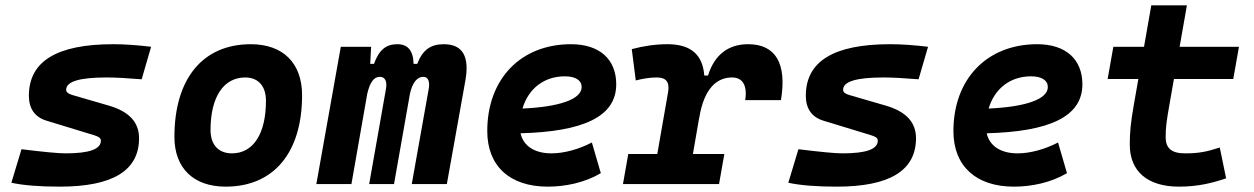

<svg xmlns="http://www.w3.org/2000/svg" viewBox="-20 -694 4728 724"><path d="M205.6 9.8C405.3 9.8 504.4 -50.8 504.4 -172.9C504.4 -233.4 466.3 -273.4 391.6 -295.4L253.9 -335.4C238.3 -339.8 229.5 -345.7 229.5 -355.5C229.5 -386.7 279.8 -401.9 381.8 -401.9C416 -401.9 460 -399.4 514.2 -395L549.8 -517.6C497.6 -523.9 450.2 -527.3 406.7 -527.3C194.3 -527.3 88.9 -462.9 88.9 -333C88.9 -285.6 110.4 -252.4 155.8 -238.8L335 -184.1C351.1 -179.2 360.4 -173.8 360.4 -163.6C360.4 -131.3 316.4 -115.7 227.5 -115.7C199.2 -115.7 144 -121.1 61 -131.3L22.9 -4.9C67.9 4.9 128.4 9.8 205.6 9.8Z M831.1 9.8C1012.2 9.8 1119.1 -118.2 1119.1 -335C1119.1 -456.1 1047.4 -527.3 925.8 -527.3C744.6 -527.3 637.7 -397.5 637.7 -177.7C637.7 -60.1 709.5 9.8 831.1 9.8ZM854.5 -115.7C803.7 -115.7 773.9 -148.4 773.9 -203.6C773.9 -328.1 822.8 -401.9 904.8 -401.9C954.1 -401.9 982.9 -369.1 982.9 -314C982.9 -189.5 935.1 -115.7 854.5 -115.7Z M1379.4 -517.6H1265.1L1172.9 0H1305.2L1364.7 -339.8C1374.5 -382.8 1389.6 -404.3 1412.1 -404.3C1432.1 -404.3 1440.4 -387.7 1435.5 -359.4L1372.1 0H1465.8L1525.9 -340.8C1535.2 -383.3 1553.7 -404.3 1576.2 -404.3C1593.8 -404.3 1601.6 -387.7 1596.7 -359.4L1532.7 0H1665L1734.9 -390.6C1751 -481 1724.6 -527.3 1653.8 -527.3C1605 -527.3 1574.2 -507.3 1553.2 -453.1H1539.6C1538.1 -504.4 1517.1 -527.3 1478.5 -527.3C1435.5 -527.3 1409.7 -506.3 1390.1 -453.1H1376Z M2059.6 -115.7C1995.6 -115.7 1953.6 -143.6 1942.9 -191.4C2178.7 -197.8 2303.7 -253.4 2303.7 -376C2303.7 -471.2 2240.2 -527.3 2133.3 -527.3C1943.8 -527.3 1817.4 -396.5 1817.4 -199.7C1817.4 -67.9 1902.3 9.8 2045.4 9.8C2109.9 9.8 2183.6 -4.4 2245.6 -41L2211.9 -156.7C2162.6 -130.9 2106.4 -115.7 2059.6 -115.7ZM1950.2 -284.7C1972.2 -359.4 2031.2 -406.2 2109.9 -406.2C2150.4 -406.2 2173.3 -391.1 2173.3 -365.7C2173.3 -320.3 2091.3 -291 1950.2 -284.7Z M2329.1 0H2691.4L2711.4 -113.3H2592.8L2616.7 -251V-249.5C2635.3 -363.8 2685.1 -401.9 2740.7 -401.9C2780.3 -401.9 2798.8 -371.6 2790 -316.4H2924.8C2947.8 -455.1 2904.8 -527.3 2800.8 -527.3C2723.6 -527.3 2672.9 -484.4 2649.9 -409.2H2635.7C2629.9 -487.8 2585 -527.3 2497.1 -527.3C2452.6 -527.3 2408.2 -521 2362.3 -508.8L2377.4 -390.6C2405.3 -397.9 2431.6 -401.9 2457 -401.9C2493.2 -401.9 2505.9 -383.3 2499 -345.2L2458.5 -113.3H2349.1Z M3135.3 9.8C3335 9.8 3434.1 -50.8 3434.1 -172.9C3434.1 -233.4 3396 -273.4 3321.3 -295.4L3183.6 -335.4C3168 -339.8 3159.2 -345.7 3159.2 -355.5C3159.2 -386.7 3209.5 -401.9 3311.5 -401.9C3345.7 -401.9 3389.6 -399.4 3443.8 -395L3479.5 -517.6C3427.2 -523.9 3379.9 -527.3 3336.4 -527.3C3124 -527.3 3018.6 -462.9 3018.6 -333C3018.6 -285.6 3040 -252.4 3085.4 -238.8L3264.6 -184.1C3280.8 -179.2 3290 -173.8 3290 -163.6C3290 -131.3 3246.1 -115.7 3157.2 -115.7C3128.9 -115.7 3073.7 -121.1 2990.7 -131.3L2952.6 -4.9C2997.6 4.9 3058.1 9.8 3135.3 9.8Z M3817.4 -115.7C3753.4 -115.7 3711.4 -143.6 3700.7 -191.4C3936.5 -197.8 4061.5 -253.4 4061.5 -376C4061.5 -471.2 3998 -527.3 3891.1 -527.3C3701.7 -527.3 3575.2 -396.5 3575.2 -199.7C3575.2 -67.9 3660.2 9.8 3803.2 9.8C3867.7 9.8 3941.4 -4.4 4003.4 -41L3969.7 -156.7C3920.4 -130.9 3864.3 -115.7 3817.4 -115.7ZM3708 -284.7C3730 -359.4 3789.1 -406.2 3867.7 -406.2C3908.2 -406.2 3931.2 -391.1 3931.2 -365.7C3931.2 -320.3 3849.1 -291 3708 -284.7Z M4425.3 9.8C4498.5 9.8 4552.7 -4.4 4603.5 -21.5L4579.6 -137.7C4528.8 -121.1 4498 -115.7 4449.2 -115.7C4397.9 -115.7 4375.5 -134.3 4375.5 -177.7C4375.5 -213.9 4378.9 -238.3 4390.1 -301.3L4406.7 -396H4630.4L4651.9 -517.6H4428.2L4455.6 -673.8H4321.3L4293.9 -517.6H4178.2L4156.7 -396H4272.5L4255.9 -301.3C4242.7 -226.1 4240.2 -193.4 4240.2 -148.4C4240.2 -47.4 4308.1 9.8 4425.3 9.8Z"/></svg>

Font: Cascadia Mono PL
Style: Bold Italic
Weight: 700
Italic angle: -10°
Monospace: yes
Designer: Aaron Bell
Foundry: Saja Typeworks
Version: Version 2404.023